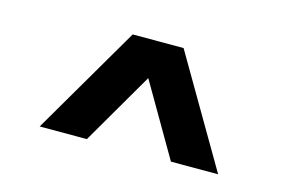

<svg xmlns="http://www.w3.org/2000/svg" viewBox="-52 -803 752 503"><g transform="rotate(15 324.0 -552.0)"><path d="M82 -404 255 -700H393L566 -404H438L324 -600L210 -404Z"/></g></svg>

Font: Geologica Cursive SemiBold
Style: Regular
Weight: 600
Designer: Sindre Bremnes, Frode Helland
Foundry: Monokrom Skriftforlag AS
Version: Version 1.010;gftools[0.9.28]